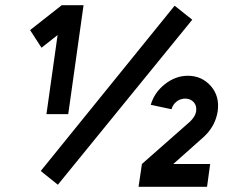

<svg xmlns="http://www.w3.org/2000/svg" viewBox="-20 -720 867 740"><path d="M704 -428Q657 -428 616 -396Q575 -364 561 -316L641 -299Q646 -317 661 -329Q676 -340 694 -340Q713 -340 726 -327Q739 -313 736 -291Q733 -271 712 -251L527 -88L514 0H778L790 -88H648L766 -193Q810 -234 819 -291Q827 -349 793 -388Q758 -428 704 -428ZM653 -698 137 -61 203 -8 721 -644ZM218 -700 96 -604 140 -536 202 -585 159 -280H243L302 -700Z"/></svg>

Font: Unageo
Style: Bold-Italic
Weight: 700
Designer: Richard Sepsi
Foundry: Richard Sepsi
Version: Version 2.000